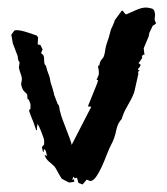

<svg xmlns="http://www.w3.org/2000/svg" viewBox="-20 -471 444 509"><path d="M374 -374 361 -343 363 -325Q362 -326 360 -326Q358 -326 358 -324.5Q358 -323 356 -321L357 -317Q353 -312 351.5 -309Q350 -306 347 -304L353 -299Q351 -293 348.5 -291.5Q346 -290 346 -285H350Q346 -281 346 -278Q346 -277 346.5 -277Q347 -277 347 -276L336 -227Q332 -216 328 -208.5Q324 -201 320 -194Q316 -187 312 -179.5Q308 -172 304 -160L303 -156Q292 -145 288 -125Q284 -105 276 -90Q270 -79 263.5 -62Q257 -45 250 -29.5Q243 -14 235 -2.5Q227 9 219 9L210 5L199 18L188 14L184 0L178 2L175 -3L171 6L175 4Q177 6 177 11L163 13L144 3Q143 2 140 -3Q137 -8 134 -13.5Q131 -19 128.5 -23.5Q126 -28 125 -29Q118 -36 109.5 -43Q101 -50 98 -61L104 -57V-59Q104 -62 102 -68.5Q100 -75 97 -75H96V-71Q96 -68 94 -68L91 -81L97 -88V-99Q97 -101 95 -106.5Q93 -112 90.5 -119Q88 -126 85 -132.5Q82 -139 79 -143Q79 -138 79 -137.5Q79 -137 78.5 -136Q78 -135 78 -133.5Q78 -132 78 -126H76L71 -140Q69 -147 65 -156Q61 -165 57 -178Q57 -181 59 -180.5Q61 -180 61 -190Q61 -195 60 -197.5Q59 -200 57 -205L55 -208H53L52 -221L43 -230Q41 -232 38.5 -238.5Q36 -245 36 -249Q36 -251 37 -254Q38 -257 38 -262Q38 -267 35 -275Q32 -283 32 -284L30 -292L32 -306Q30 -307 28.5 -312Q27 -317 27 -322L14 -356L10 -379L18 -390Q20 -391 24 -391Q30 -391 37 -389.5Q44 -388 50 -386L77 -377L81 -372V-370Q81 -367 80.5 -363Q80 -359 80 -355V-353L87 -352L93 -340L89 -331Q91 -327 92.5 -327Q94 -327 95 -324Q97 -321 97 -312Q97 -303 99 -300L102 -296Q105 -284 107 -279Q109 -274 110 -271Q111 -268 112 -264.5Q113 -261 114 -253Q116 -248 119.5 -236Q123 -224 123 -223V-221L133 -195Q137 -192 137.5 -185Q138 -178 140 -173Q141 -167 145.5 -155Q150 -143 155 -130Q160 -117 164.5 -105Q169 -93 170 -87L222 -188L213 -189L238 -251L240 -259H236L241 -271Q242 -273 242 -275.5Q242 -278 242 -280Q242 -285 241 -288.5Q240 -292 240 -294Q240 -296 241 -297H243Q245 -307 247 -310Q249 -313 250.5 -314.5Q252 -316 254 -319Q256 -322 258 -332Q260 -348 264.5 -360Q269 -372 273 -389Q275 -396 278 -401Q280 -406 282 -410.5Q284 -415 284 -417L303 -443Q306 -443 309 -438Q312 -433 315 -433Q325 -437 340 -444Q355 -451 367 -451Q373 -451 382 -448.5Q391 -446 391 -431Q391 -429 390.5 -426Q390 -423 390 -421Q390 -415 394 -410Q392 -407 389 -405L385 -403L376 -384Z"/></svg>

Font: East Sea Dokdo Cyrillic
Style: Regular
Weight: 400
Version: Version 1.00 July 4, 2018, initial release